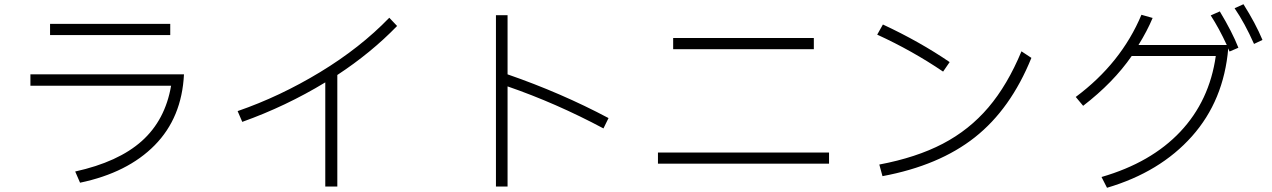

<svg xmlns="http://www.w3.org/2000/svg" viewBox="-20 -855 6020 909"><path d="M217 -742H786V-689H217ZM124 -503H851Q841 -298 712.5 -167.5Q584 -37 359 10L336 -43Q540 -88 651 -187Q762 -286 790 -449H124Z M1860 -732Q1737 -605 1577 -500V28H1520V-465Q1334 -352 1127 -278L1105 -329Q1305 -398 1495.5 -513.5Q1686 -629 1823 -771Z M2837 -247Q2612 -367 2383 -446V28H2328V-783H2383V-503Q2637 -415 2861 -296Z M3833 -622H3167V-675H3833ZM3905 -80H3095V-133H3905Z M4445 -516Q4299 -615 4133 -691L4160 -739Q4334 -658 4476 -561ZM4143 -76Q4318 -109 4443.5 -174.5Q4569 -240 4659.5 -346.5Q4750 -453 4816 -612L4863 -581Q4765 -339 4595.5 -205Q4426 -71 4158 -21Z M5867 -835Q5924 -745 5957 -666L5917 -647Q5873 -746 5825 -816ZM5755 -801Q5814 -703 5843 -629L5801 -611L5795 -626Q5774 -379 5623 -209.5Q5472 -40 5221 34L5195 -17Q5430 -85 5568 -231.5Q5706 -378 5736 -590H5338Q5251 -464 5108 -354L5073 -396Q5288 -556 5384 -785L5437 -770Q5411 -708 5370 -642H5788Q5752 -720 5712 -782Z"/></svg>

Font: IBM Plex Sans JP Light
Style: Regular
Weight: 300
Designer: Mike Abbink; Paul van der Laan; Pieter van Rosmalen; Wujin Sim; Yejin Wi; Jinhee Kim; Boomi Park; Yona Kim; Kichan Ma
Foundry: Sandoll Inc.
Version: Version 1.002